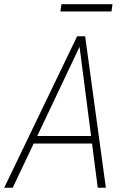

<svg xmlns="http://www.w3.org/2000/svg" viewBox="-49 -881 590 901"><path d="M333.5 -680.7 10.7 0H-29.3L313 -710.9H343.3ZM409.7 0 321.8 -681.2 322.8 -710.9H350.6L447.8 0ZM403.3 -242.7 397.5 -207.5H95.2L101.1 -242.7ZM479 -861.3 474.1 -827.1H234.4L239.3 -861.3Z"/></svg>

Font: Roboto Condensed ExtraLight
Style: Italic
Weight: 250
Italic angle: -12°
Designer: Christian Robertson
Foundry: Google
Version: Version 3.008; 2023